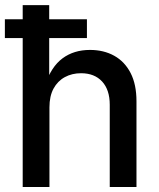

<svg xmlns="http://www.w3.org/2000/svg" viewBox="-21 -748 636 768"><path d="M176.8 -318.8V0H69.8V-727.5H175.8V-408.2H159.7Q183.6 -481 229 -514.6Q274.4 -548.3 338.9 -548.3Q394 -548.3 436 -524.9Q478 -501.5 501.5 -455.8Q524.9 -410.2 524.9 -342.8V0H418V-329.1Q418 -388.7 387.5 -421.9Q356.9 -455.1 303.2 -455.1Q267.1 -455.1 238.3 -439.5Q209.5 -423.8 193.1 -393.6Q176.8 -363.3 176.8 -318.8ZM-1.5 -595.7V-670.9H326.7V-595.7Z"/></svg>

Font: Inter 17pt Medium
Style: Regular
Weight: 500
Version: Version 4.001;git-66647c0bb